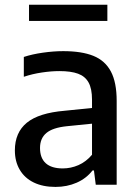

<svg xmlns="http://www.w3.org/2000/svg" viewBox="-20 -764 568 794"><path d="M462.5 -346.5V0H376L368.5 -59H362.5Q337 -26 297 -8.5Q257 9 209.5 9Q157.5 9 119.8 -9.2Q82 -27.5 61.8 -61.8Q41.5 -96 41.5 -142Q41.5 -216 91 -256.5Q140.5 -297 247.5 -306L360.5 -317.5V-352Q360.5 -397.5 346.2 -423Q332 -448.5 302.8 -459.2Q273.5 -470 225.5 -470Q192 -470 153.2 -464.2Q114.5 -458.5 78.5 -446.5V-528.5Q113.5 -540 157.5 -546.2Q201.5 -552.5 241.5 -552.5Q318 -552.5 366.2 -533Q414.5 -513.5 438.5 -468.5Q462.5 -423.5 462.5 -346.5ZM360.5 -124V-252.5L256 -242Q198 -236 171.8 -214Q145.5 -192 145.5 -152Q145.5 -110.5 169.2 -89Q193 -67.5 239.5 -67.5Q273 -67.5 304.5 -81.2Q336 -95 360.5 -124ZM100 -677.5V-744.5H424V-677.5Z"/></svg>

Font: Encode Sans Medium
Style: Regular
Weight: 500
Designer: Multiple Designers
Foundry: Impallari Type
Version: Version 2.000